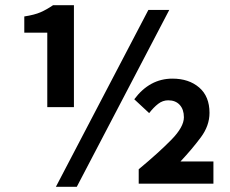

<svg xmlns="http://www.w3.org/2000/svg" viewBox="-20 -703 880 735"><path d="M161 -293V-578H73V-640Q112 -646 135 -656Q158 -666 183 -683H263V-293ZM194 12 548 -665H628L274 12ZM511 0V-55Q588 -119 636 -168Q684 -217 684 -254Q684 -284 668 -301.5Q652 -319 624 -319Q603 -319 585.5 -305.5Q568 -292 551 -270L494 -323Q553 -402 640 -402Q703 -402 742.5 -368Q782 -334 782 -271Q782 -222 749 -177.5Q716 -133 671 -85H797V0Z"/></svg>

Font: Assistant
Style: Bold
Weight: 700
Designer: Hebrew By Ben Nathan, Latin by Paul Hunt
Version: Version 3.000